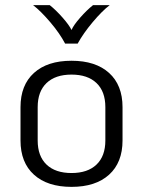

<svg xmlns="http://www.w3.org/2000/svg" viewBox="-20 -718 558 749"><path d="M60 -170V-300Q60 -386 112.5 -433.5Q165 -481 259 -481Q353 -481 405.5 -433.5Q458 -386 458 -300V-170Q458 -84 405.5 -36.5Q353 11 259 11Q165 11 112.5 -36.5Q60 -84 60 -170ZM391 -170V-300Q391 -361 356.5 -394Q322 -427 259 -427Q196 -427 161.5 -394Q127 -361 127 -300V-170Q127 -109 161.5 -76Q196 -43 259 -43Q322 -43 356.5 -76Q391 -109 391 -170ZM109 -698H174Q198 -679 224 -649.5Q250 -620 259 -601Q267 -620 293 -649.5Q319 -679 343 -698H408Q378 -675 341.5 -631.5Q305 -588 283 -548H234Q213 -588 176 -631.5Q139 -675 109 -698Z"/></svg>

Font: KoHo
Style: Regular
Weight: 400
Version: Version 1.000; ttfautohint (v1.6)